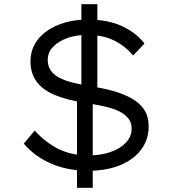

<svg xmlns="http://www.w3.org/2000/svg" viewBox="-20 -802 822 913"><path d="M399 10Q303 10 224.5 -23.5Q146 -57 93 -119L145 -181Q196 -125 257.5 -94Q319 -63 401 -63Q458 -63 504 -78.5Q550 -94 578 -123Q606 -152 606 -191Q606 -217 593 -235Q580 -253 558.5 -266Q537 -279 508.5 -287.5Q480 -296 447.5 -302Q415 -308 381 -314Q300 -326 242.5 -349.5Q185 -373 155 -412.5Q125 -452 125 -511Q125 -556 145.5 -592.5Q166 -629 203.5 -655Q241 -681 290 -695Q339 -709 397 -709Q492 -709 559.5 -678Q627 -647 667 -595L613 -538Q577 -582 523.5 -609Q470 -636 395 -636Q342 -636 300 -621Q258 -606 232.5 -579.5Q207 -553 207 -517Q207 -488 221 -467.5Q235 -447 261 -433Q287 -419 325 -409.5Q363 -400 414 -391Q470 -383 519.5 -369Q569 -355 607 -333.5Q645 -312 666 -280Q687 -248 687 -201Q687 -139 651.5 -91Q616 -43 551.5 -16.5Q487 10 399 10ZM346 91V-361L421 -329V91ZM443 -328 367 -361V-782H443Z"/></svg>

Font: Lexend Giga Light
Style: Regular
Weight: 300
Version: Version 1.007